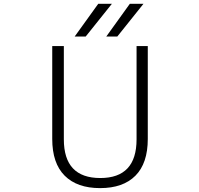

<svg xmlns="http://www.w3.org/2000/svg" viewBox="-20 -972 1040 1003"><path d="M252.9 -246.1V-731.4H313.5V-244.1Q313.5 -42 503.9 -42Q693.4 -42 693.4 -244.1V-731.4H752V-246.1Q752 -119.1 687.5 -54.2Q623 10.7 502.9 10.7Q382.8 10.7 317.9 -54.2Q252.9 -119.1 252.9 -246.1ZM427.7 -781.2H370.1L493.2 -952.1H564.5ZM592.8 -781.2H535.2L658.2 -952.1H729.5Z"/></svg>

Font: GenEi Gothic M Light
Style: Regular
Weight: 300
Designer: o_tamon (Modified); [Source Han Sans]
Ryoko NISHIZUKA  (kana & ideographs); Paul D. Hunt (Latin, Greek & Cyrillic); Wenl
Version: Version 1.1a;Original Version 1.004